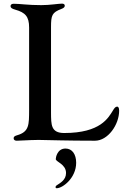

<svg xmlns="http://www.w3.org/2000/svg" viewBox="-20 -755 663 1036"><path d="M255.3 -146V-607.6C255.3 -672.9 260.3 -687.5 311.8 -707C324.2 -711.6 329.5 -717 329.5 -724.1C329.5 -730.8 324.6 -735.4 315 -735.4C294.7 -735.4 250 -727.3 202.8 -727.3C130.3 -727.3 88.1 -734.7 54 -734.7C41.9 -734.7 36.9 -729.4 36.9 -721.6C36.9 -713.8 43 -708.1 62.5 -702.8C116.5 -687.5 137.1 -665.5 137.1 -606.5V-161.9C136.7 -82 138.1 -43.7 71.4 -24.9C59.3 -21.3 53.6 -17.4 53.6 -8.9C53.6 -0.4 60.4 4.6 70.7 4.3C86.3 4.6 127.5 0.7 187.9 0C245.4 0.7 339.5 4.3 492.5 4.3C562.5 4.3 622.9 -82.4 622.9 -157.7C622.9 -176.1 616.5 -179.7 612.2 -179.7C603 -179.7 596.9 -171.5 589.5 -159.1C565 -120 523.1 -37.3 326.7 -37.3C254.3 -37.3 256 -82.4 255.3 -146ZM279.8 253.9C279.8 257.8 280.9 260.7 285.9 260.7C318.2 260.7 391 205.3 391 123.2C391 77.8 369.7 46.5 333.5 46.5C288.7 46.5 280.9 95.2 280.9 103.3C280.9 118.6 336.3 130.3 336.3 178.6C336.3 216.6 304.3 232.6 284.8 245.7C281.6 248.2 279.8 251.1 279.8 253.9Z"/></svg>

Font: Margiela Serif Medium
Style: Regular
Weight: 500
Designer: Andreas Faust, Stefan Endress
Version: Version 1.002;FEAKit 1.0